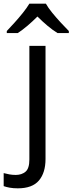

<svg xmlns="http://www.w3.org/2000/svg" viewBox="-75 -786 395 1046"><path d="M22 240Q-3 240 -22 236.5Q-41 233 -55 228V157Q-40 161 -24 164Q-8 167 11 167Q43 167 64 149.5Q85 132 85 83V-536H173V80Q173 155 137 197.5Q101 240 22 240ZM175 -766Q187 -744 209.5 -716.5Q232 -689 256.5 -662.5Q281 -636 300 -617V-606H238Q212 -622 184 -645.5Q156 -669 129 -696Q102 -669 75 -646Q48 -623 22 -606H-38V-617Q-19 -637 4.5 -663Q28 -689 50 -716.5Q72 -744 85 -766Z"/></svg>

Font: Noto IKEA Latin
Style: Regular
Weight: 400
Designer: Monotype Design Team
Foundry: Monotype Imaging Inc.
Version: Version 1.0